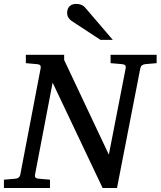

<svg xmlns="http://www.w3.org/2000/svg" viewBox="-34 -947 809 967"><path d="M698.2 -624Q688.5 -623 681.9 -618.4Q675.3 -613.8 672.9 -604L555.2 0H482.9L231 -530.8L142.1 -65.9Q140.6 -58.6 144.5 -53.2Q148.4 -47.9 162.1 -46.9L217.8 -42V0H-14.2V-42L43 -46.9Q63.5 -48.3 67.9 -65.9L170.9 -604Q172.4 -612.3 168.5 -617.7Q164.6 -623 151.9 -624L96.2 -628.9V-670.9H289.1V-645L514.2 -168L599.1 -604Q600.6 -612.3 596.7 -617.7Q592.8 -623 580.1 -624L522.9 -628.9V-670.9H754.9V-628.9ZM472.2 -746.1 327.1 -841.3Q316.9 -848.1 310.5 -858.2Q304.2 -868.2 304.2 -883.3Q304.2 -890.6 306.4 -898.4Q308.6 -906.2 313.7 -912.6Q318.8 -918.9 327.4 -923.1Q335.9 -927.2 349.1 -927.2Q359.9 -927.2 367.4 -925.3Q375 -923.3 380.9 -920.2Q386.7 -917 391.4 -912.4Q396 -907.7 400.4 -902.3L534.2 -746.1Z"/></svg>

Font: Charis SIL Viet
Style: Italic
Weight: 400
Italic angle: -11°
Foundry: SIL International
Version: Version 5.000